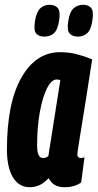

<svg xmlns="http://www.w3.org/2000/svg" viewBox="-20 -772 408 802"><path d="M251 10Q225 10 209.5 1Q194 -8 183 -28Q150 10 104 10Q59 10 34 -31.5Q9 -73 9 -147Q9 -342 69.5 -448Q130 -554 231 -554Q269 -554 303 -545Q337 -536 365 -524Q348 -413 336.5 -341Q325 -269 318 -227Q311 -185 308 -164.5Q305 -144 304 -137Q303 -130 303 -129Q303 -112 317 -112Q325 -112 333 -115L319 -10Q292 10 251 10ZM182 -120 232 -437Q226 -440 217 -440Q195 -440 176.5 -403.5Q158 -367 146.5 -304.5Q135 -242 135 -164Q135 -112 159 -112Q172 -112 182 -120ZM305 -619Q284 -619 271.5 -631.5Q259 -644 265 -683Q271 -723 287.5 -737.5Q304 -752 327 -752Q349 -752 360.5 -739Q372 -726 366 -687Q360 -647 344 -633Q328 -619 305 -619ZM165 -619Q143 -619 131.5 -631.5Q120 -644 126 -683Q132 -722 148 -737Q164 -752 187 -752Q209 -752 221 -739Q233 -726 227 -687Q221 -647 205 -633Q189 -619 165 -619Z"/></svg>

Font: Georama ExtraCondensed
Style: Bold Italic
Weight: 700
Width: 2
Italic angle: -9°
Designer: Jean-Baptiste Levee
Foundry: Production Type
Version: Version 1.000